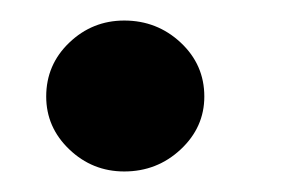

<svg xmlns="http://www.w3.org/2000/svg" viewBox="-20 -382 294 187"><path d="M101 -215Q70 -215 47.5 -236.5Q25 -258 25 -288Q25 -319 47.5 -340.5Q70 -362 101 -362Q133 -362 156 -340.5Q179 -319 179 -288Q179 -258 156 -236.5Q133 -215 101 -215Z"/></svg>

Font: Alumni Sans Thin Black
Style: Italic
Weight: 900
Italic angle: -8°
Version: Version 1.016